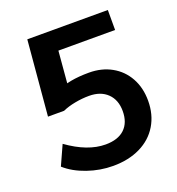

<svg xmlns="http://www.w3.org/2000/svg" viewBox="-132 -826 870 944"><g transform="rotate(-20 303.0 -354.5)"><path d="M56.6 -74 103 -176.5Q207.8 -101.1 301.3 -101.1Q366.5 -101.1 401.1 -134Q435.8 -167 435.8 -227.3Q435.8 -285.6 400.8 -319.7Q365.7 -353.8 305.2 -353.8Q268.8 -353.8 231.1 -346.6Q193.4 -339.4 165.3 -326.7H81.1L115.5 -718.8H536.9V-614.3H240.2L221.4 -393.8L177.5 -429.4Q207.8 -445.8 249 -453.5Q290.3 -461.2 343.8 -461.2Q410.2 -461.2 461.5 -432.6Q512.9 -404.1 541.7 -352.3Q570.6 -300.5 570.6 -232.4Q570.6 -159.9 537.4 -104.6Q504.2 -49.3 442.9 -19.3Q381.6 10.7 300.5 10.7Q232.4 10.7 166.4 -12.1Q100.3 -34.9 56.6 -74Z"/></g></svg>

Font: Min Sans VF VF
Style: Regular
Weight: 400
Designer: Jinseong-Kim, NotoSansCJK, Nunito
Foundry: Jinseong-Kim
Version: Version 1.420;Glyphs 3.1.2 (3151)